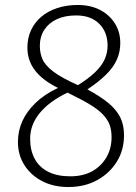

<svg xmlns="http://www.w3.org/2000/svg" viewBox="-20 -737 545 771"><path d="M52 -167Q52 -211 69.5 -250Q87 -289 122.5 -323.5Q158 -358 213 -384Q153 -413 121.5 -453Q90 -493 90 -546Q90 -584 104.5 -615.5Q119 -647 145.5 -669.5Q172 -692 209.5 -704.5Q247 -717 292 -717Q343 -717 381 -697.5Q419 -678 441 -643.5Q463 -609 463 -564Q463 -528 449 -497Q435 -466 405.5 -437Q376 -408 331 -378Q383 -350 415 -323.5Q447 -297 462.5 -266.5Q478 -236 478 -194Q478 -134 449 -87.5Q420 -41 370 -13.5Q320 14 254 14Q195 14 149.5 -9.5Q104 -33 78 -74Q52 -115 52 -167ZM251 -365Q178 -330 139.5 -283Q101 -236 101 -180Q101 -133 119.5 -99Q138 -65 174 -47Q210 -29 262 -29Q314 -29 350.5 -49.5Q387 -70 407.5 -105.5Q428 -141 428 -186Q428 -214 420.5 -235Q413 -256 394 -276.5Q375 -297 340 -318Q305 -339 251 -365ZM140 -552Q140 -524 150.5 -499.5Q161 -475 193.5 -450Q226 -425 293 -395Q336 -422 362 -447Q388 -472 400 -498Q412 -524 412 -554Q412 -608 378.5 -641.5Q345 -675 286 -675Q241 -675 208.5 -660Q176 -645 158 -617.5Q140 -590 140 -552Z"/></svg>

Font: Literata 18pt ExtraLight
Style: Italic
Weight: 250
Italic angle: -2°
Designer: Latin by Veronika Burian and Jose Scaglione. Greek by Irene Vlachou. Cyrillic by Vera Evstafieva
Foundry: TypeTogether
Version: Version 3.103;gftools[0.9.29]